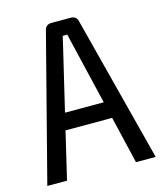

<svg xmlns="http://www.w3.org/2000/svg" viewBox="-105 -768 717 847"><g transform="rotate(-15 253.5 -345.0)"><path d="M360 -216H147L96 0H6L178 -666Q184 -690 210 -690H298Q323 -690 329 -666L501 0H411ZM342 -292 277 -566Q276 -570 271 -591Q266 -612 264 -622H243L230 -566L165 -292Z"/></g></svg>

Font: exo2condensed_r
Style: Regular
Weight: 400
Width: 3
Designer: Natanael Gama
Version: Version 1.001;PS 001.001;hotconv 1.0.70;makeotf.lib2.5.58329